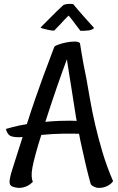

<svg xmlns="http://www.w3.org/2000/svg" viewBox="-20 -871 599 974"><path d="M553.7 47.9Q543.9 61.5 531.2 68.8Q518.6 76.2 506.8 79.1Q493.2 83 477.5 82Q471.7 82 464.8 79.1Q459 77.1 452.1 73.7Q445.3 70.3 440.4 63.5Q426.8 14.6 416 -31.2Q405.3 -77.1 397.5 -113.3Q387.7 -155.3 380.9 -192.4Q354.5 -193.4 302.2 -192.9Q250 -192.4 189.5 -186.5Q170.9 -127.9 160.2 -87.9Q149.4 -47.9 144.5 -21.5Q139.6 4.9 140.6 22Q141.6 39.1 146.5 51.8Q132.8 65.4 119.6 71.8Q106.4 78.1 95.7 80.1Q83 83 71.3 82Q55.7 80.1 45.9 76.7Q36.1 73.2 31.7 65.9Q27.3 58.6 28.8 44.9Q30.3 31.2 36.1 8.8Q42 -10.7 58.1 -61Q74.2 -111.3 94.7 -175.8Q57.6 -172.9 37.6 -179.7Q17.6 -186.5 9.8 -216.8Q25.4 -221.7 43.5 -226.1Q61.5 -230.5 78.1 -234.4Q96.7 -238.3 116.2 -241.2Q136.7 -305.7 158.2 -368.2Q179.7 -430.7 198.2 -480.5L254.9 -631.8Q256.8 -637.7 275.4 -644.5Q293.9 -651.4 316.4 -655.8Q338.9 -660.2 359.4 -660.2Q379.9 -660.2 385.7 -651.4Q388.7 -630.9 394 -600.6Q399.4 -570.3 404.3 -542Q410.2 -508.8 418 -473.6Q426.8 -424.8 437 -365.2Q447.3 -305.7 462.9 -238.3Q478.5 -170.9 500 -98.6Q521.5 -26.4 553.7 47.9ZM282.2 -257.8Q313.5 -258.8 334 -258.8Q354.5 -258.8 369.1 -257.8L366.2 -272.5Q360.4 -308.6 354 -349.6Q347.7 -390.6 341.3 -430.7Q335 -470.7 329.1 -506.8Q323.2 -543 319.3 -570.3Q309.6 -544.9 296.9 -509.3Q284.2 -473.6 269.5 -431.6Q254.9 -389.6 239.7 -343.8Q224.6 -297.9 210 -252.9Q227.5 -254.9 245.1 -255.9Q262.7 -256.8 282.2 -257.8ZM299.8 -843.8Q302.7 -846.7 310.5 -848.6Q318.4 -850.6 327.1 -851.1Q335.9 -851.6 343.3 -851.1Q350.6 -850.6 352.5 -848.6Q359.4 -839.8 373 -824.2Q384.8 -810.5 404.8 -787.6Q424.8 -764.6 457 -729.5Q453.1 -723.6 442.4 -719.7Q437.5 -717.8 431.6 -716.8Q425.8 -715.8 418.9 -715.8Q413.1 -714.8 404.8 -714.8Q396.5 -714.8 387.7 -714.8Q375 -731.4 364.3 -745.6Q353.5 -759.8 345.7 -770.5Q335.9 -782.2 328.1 -792Q318.4 -783.2 307.6 -771.5Q297.9 -760.7 284.7 -746.6Q271.5 -732.4 254.9 -715.8Q244.1 -715.8 235.8 -717.3Q227.5 -718.8 219.7 -720.7Q210.9 -722.7 204.1 -724.6Q197.3 -725.6 193.4 -727.5Q184.6 -731.4 185.5 -731.4Q236.3 -783.2 267.6 -813.5Q285.2 -831.1 299.8 -843.8Z"/></svg>

Font: Rancho
Style: Regular
Weight: 400
Designer: Font Diner, Inc
Foundry: Font Diner, Inc
Version: Version 1.000